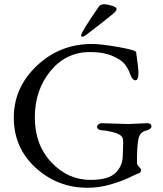

<svg xmlns="http://www.w3.org/2000/svg" viewBox="-20 -870 769 904"><path d="M386 -706Q374 -697 368 -697Q362 -697 362 -704Q362 -718 444 -837Q453 -850 469 -850Q485 -850 507 -843Q529 -836 529 -828Q529 -820 516 -808Q471 -770 386 -706ZM457 -290 583 -286 672 -290Q693 -290 693 -274Q693 -268 685 -262.5Q677 -257 664 -254Q636 -246 630.5 -208.5Q625 -171 625 -132V-105Q625 -94 634.5 -84.5Q644 -75 644 -72Q644 -55 630 -53Q626 -52 591 -35Q556 -18 502 -2Q448 14 392 14Q251 14 148 -80Q45 -174 45 -316Q45 -458 153.5 -560.5Q262 -663 413 -663Q455 -663 537.5 -648.5Q620 -634 621 -624Q632 -547 632 -526Q632 -492 617.5 -492Q603 -492 593 -520.5Q583 -549 566 -569.5Q549 -590 507.5 -607.5Q466 -625 404 -625Q291 -625 217.5 -535.5Q144 -446 144 -317Q144 -188 222 -105.5Q300 -23 406 -23Q491 -23 524.5 -56.5Q558 -90 558 -137L560 -195Q560 -219 555 -225Q544 -240 511 -248Q478 -256 465 -256Q452 -256 444.5 -261Q437 -266 437 -273Q437 -280 444.5 -285Q452 -290 457 -290Z"/></svg>

Font: EB Garamond
Style: Regular
Weight: 400
Version: Version 0.012